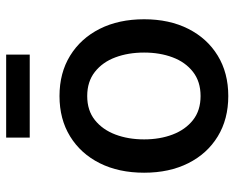

<svg xmlns="http://www.w3.org/2000/svg" viewBox="-90 -675 776 636"><g transform="rotate(-90 298.0 -357.0)"><path d="M297.9 11.2Q221.2 11.2 164.1 -23.7Q106.9 -58.6 75.4 -121.3Q43.9 -184.1 43.9 -267.6Q43.9 -351.6 75.4 -414.6Q106.9 -477.5 164.1 -512.7Q221.2 -547.9 297.9 -547.9Q374.5 -547.9 431.6 -512.7Q488.8 -477.5 520.5 -414.6Q552.2 -351.6 552.2 -267.6Q552.2 -184.1 520.5 -121.3Q488.8 -58.6 431.6 -23.7Q374.5 11.2 297.9 11.2ZM297.9 -80.6Q345.7 -80.6 377.9 -105.7Q410.2 -130.9 426 -173.1Q441.9 -215.3 441.9 -267.6Q441.9 -320.3 426 -362.8Q410.2 -405.3 377.9 -430.7Q345.7 -456.1 297.9 -456.1Q250 -456.1 218.3 -430.7Q186.5 -405.3 170.4 -362.8Q154.3 -320.3 154.3 -267.6Q154.3 -215.3 170.4 -173.1Q186.5 -130.9 218.3 -105.7Q250 -80.6 297.9 -80.6ZM435.1 -724.6V-646.5H160.2V-724.6Z"/></g></svg>

Font: V-Inter
Style: Medium-500
Weight: 500
Designer: Rasmus Andersson
Foundry: rsms
Version: Version 4.000;git-4146feb